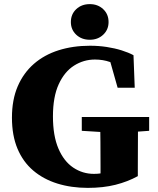

<svg xmlns="http://www.w3.org/2000/svg" viewBox="-20 -894 767 932"><path d="M406 18Q326 18 258.5 -3Q191 -24 141.5 -66Q92 -108 65 -172Q38 -236 38 -323Q38 -410 66 -475Q94 -540 144.5 -584Q195 -628 264.5 -650Q334 -672 417 -672Q459 -672 498 -666Q537 -660 570.5 -649.5Q604 -639 628 -626L634 -468H551L508 -620L583 -613V-555Q548 -581 514 -593Q480 -605 441 -605Q386 -605 339.5 -575.5Q293 -546 265 -485Q237 -424 237 -329Q237 -235 263.5 -173Q290 -111 335.5 -80.5Q381 -50 436 -50Q473 -50 499 -60Q525 -70 552 -87L468 -12V-86Q468 -146 467.5 -205Q467 -264 466 -326H650Q650 -265 649.5 -205Q649 -145 649 -84V-39Q600 -12 540.5 3Q481 18 406 18ZM377 -259V-326H704V-259L592 -251H507ZM416 -701Q376 -701 350 -725.5Q324 -750 324 -787Q324 -825 350 -849.5Q376 -874 416 -874Q455 -874 481 -849.5Q507 -825 507 -787Q507 -750 481 -725.5Q455 -701 416 -701Z"/></svg>

Font: Source Serif 4 ExtraBold
Style: Regular
Weight: 800
Designer: Frank Grießhammer
Foundry: Adobe Systems Incorporated
Version: Version 4.004;hotconv 1.0.116;makeotfexe 2.5.65601